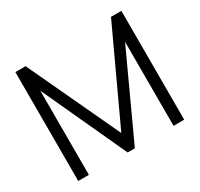

<svg xmlns="http://www.w3.org/2000/svg" viewBox="-151 -909 1143 1099"><g transform="rotate(-30 420.5 -360.0)"><path d="M140.3 0H70V-720H137.3L420.7 -114.7L702 -720H770.7V-0.7H700.3V-556L444 0H396.7L140.3 -556Z"/></g></svg>

Font: Manrope Variable Light
Style: Regular
Weight: 200
Designer: Mikhail Sharanda
Foundry: Mikhail Sharanda
Version: Version 4.505